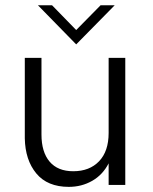

<svg xmlns="http://www.w3.org/2000/svg" viewBox="-20 -710 588 737"><path d="M272.5 -539.6 125.5 -689.9H179.7L272.5 -594.7L366.2 -689.9H420.4ZM244.1 7.3Q162.1 7.3 119.4 -44.2Q76.7 -95.7 75.2 -179.2V-487.8H139.2V-193.8Q139.2 -126.5 170.4 -89.6Q201.7 -52.7 261.2 -52.7Q323.7 -52.7 360.4 -91.1Q397 -129.4 397 -199.7V-487.8H460.9V0H397V-83Q374.5 -39.1 334 -15.9Q293.5 7.3 244.1 7.3Z"/></svg>

Font: HK Grotesk Legacy
Style: Regular
Weight: 400
Designer: Alfredo Marco Pradil
Foundry: Hanken Design Co.
Version: Version 2.022;PS 002.022;hotconv 1.0.88;makeotf.lib2.5.64775